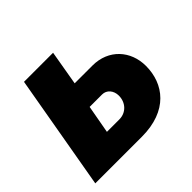

<svg xmlns="http://www.w3.org/2000/svg" viewBox="-131 -669 817 817"><g transform="rotate(-45 278.0 -260.0)"><path d="M13 0H293C450 0 519 -94 519 -201C519 -292 456 -363 359 -363H252L279 -520H104ZM203 -120 226 -247H301C328 -247 348 -224 348 -193C348 -151 318 -120 278 -120Z"/></g></svg>

Font: Fixel Display ExtraBold
Style: Italic
Weight: 800
Italic angle: -10°
Designer: AlfaBravo + MacPaw
Foundry: Kyrylo Tkachov, Marchela Mozhyna, Serhii Makarenko, Maria Weinstein, Zakhar Kryvoshyya
Version: Version 1.210;Glyphs 3.2 (3217)